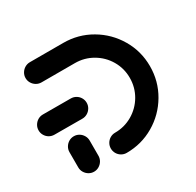

<svg xmlns="http://www.w3.org/2000/svg" viewBox="-120 -652 799 784"><g transform="rotate(-30 280.0 -259.5)"><path d="M112.6 -167Q125.2 -167 136.1 -160.6Q147 -154.1 153.5 -143.1Q160 -132.2 160 -119.3V-47.8Q160 -34.8 153.5 -23.9Q147 -13 136.1 -6.5Q125.2 0 112.6 0Q99.6 0 88.7 -6.5Q77.8 -13 71.3 -23.9Q64.8 -34.8 64.8 -47.8V-119.3Q64.8 -132.2 71.3 -143.1Q77.8 -154.1 88.7 -160.6Q99.6 -167 112.6 -167ZM226.7 -259.3Q226.7 -246.3 220.2 -235.4Q213.7 -224.4 202.8 -218Q191.9 -211.5 178.9 -211.5L47.8 -211.9Q34.8 -211.9 23.9 -218.1Q13 -224.4 6.5 -235.4Q0 -246.3 0 -259.3Q0 -272.2 6.5 -283.1Q13 -294.1 23.9 -300.6Q34.8 -307 47.8 -307L178.9 -306.7Q191.9 -306.7 202.8 -300.4Q213.7 -294.1 220.2 -283.1Q226.7 -272.2 226.7 -259.3ZM218.5 -47.8Q218.5 -60.4 224.8 -71.3Q231.1 -82.2 242 -88.7Q253 -95.2 265.9 -95.2Q310.4 -95.2 348.1 -117.2Q385.9 -139.3 408 -177Q430 -214.8 430 -259.6Q430 -304.1 408 -341.7Q385.9 -379.3 348.1 -401.3Q310.4 -423.3 265.9 -423.3H108.5Q95.6 -423.3 84.6 -429.8Q73.7 -436.3 67.2 -447.2Q60.7 -458.1 60.7 -471.1Q60.7 -483.7 67.2 -494.6Q73.7 -505.6 84.6 -512Q95.6 -518.5 108.5 -518.5H265.9Q336.3 -518.5 395.7 -483.7Q455.2 -448.9 490.2 -389.4Q525.2 -330 525.2 -259.6Q525.2 -188.9 490.2 -129.3Q455.2 -69.6 395.7 -34.8Q336.3 0 265.9 0Q253 0 242 -6.5Q231.1 -13 224.8 -23.9Q218.5 -34.8 218.5 -47.8Z"/></g></svg>

Font: 26F Galaxy Sans Extra Bold
Style: Regular
Weight: 800
Designer: C₂₉H₂₅N₃O₅
Version: Version 1.100